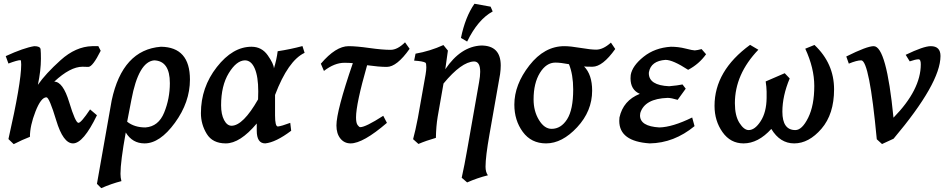

<svg xmlns="http://www.w3.org/2000/svg" viewBox="-20 -729 4933 999"><path d="M51.3 21 23.9 -5.4Q90.3 -297.9 90.3 -392.6Q90.3 -416 86.4 -416Q70.3 -416 23.9 -398.4L9.8 -437Q103.5 -480 158.2 -488.8Q189.5 -488.8 191.2 -472.4Q192.9 -456.1 192.9 -422.9Q192.9 -362.8 177.2 -287.6Q216.8 -345.2 295.4 -416Q374 -486.8 459.5 -488.8H491.7L503.9 -464.8Q461.9 -380.9 439.5 -380.9Q425.3 -381.8 409.2 -381.8Q345.7 -381.8 262.2 -304.2Q307.6 -304.2 340.1 -197Q372.6 -89.8 388.2 -89.8Q401.9 -89.8 448.7 -159.7L484.4 -129.4Q413.6 17.1 359.9 17.1Q308.6 17.1 272.5 -102.8Q236.3 -222.7 221.7 -222.7Q193.4 -222.7 164.6 -148.9Q135.7 -75.2 135.7 -17.1Q97.2 -2.4 51.3 21Z M736.8 -65.9Q804.7 -70.8 834.2 -143.3Q863.8 -215.8 863.8 -296.4Q863.8 -412.1 782.2 -415Q700.7 -407.7 663.6 -209.5L641.6 -95.7Q679.2 -65.9 736.8 -65.9ZM506.8 250 484.4 227.5 561 -206.1Q617.2 -470.2 817.4 -485.8Q968.3 -483.9 968.3 -314.9Q968.3 -197.3 890.1 -90.1Q812 17.1 731.9 17.1Q668.9 17.1 634.3 -39.6Q606.9 111.3 606.9 175.3Q606.9 195.8 611.8 213.4Q558.6 227.1 506.8 250Z M1185.1 -74.7Q1245.1 -75.7 1322.8 -211.9L1323.7 -253.4Q1323.7 -330.6 1305.4 -372.8Q1287.1 -415 1254.4 -415Q1210.4 -414.1 1170.4 -348.6Q1130.4 -283.2 1130.4 -181.2Q1130.4 -133.8 1146 -104.2Q1161.6 -74.7 1185.1 -74.7ZM1359.9 17.1Q1315.9 17.1 1315.9 -49.3V-86.4Q1229 17.1 1154.8 17.1Q1085.9 17.1 1055.7 -32.5Q1025.4 -82 1025.4 -140.1Q1025.4 -274.4 1108.2 -380.1Q1190.9 -485.8 1288.6 -485.8Q1341.8 -485.8 1373 -441.4Q1404.3 -397 1405.3 -373Q1419.4 -419.4 1424.8 -462.4Q1492.2 -472.7 1553.7 -489.3L1564.9 -454.1Q1479 -413.6 1411.1 -234.9V-128.4Q1411.1 -70.8 1425.8 -70.8Q1444.8 -72.8 1490.2 -89.8L1495.1 -48.8Q1415 11.7 1359.9 17.1Z M1804.2 17.1Q1771.5 17.1 1751 -8.3Q1730.5 -33.7 1730.5 -76.2Q1730.5 -151.9 1815.9 -400.4Q1796.4 -402.3 1772 -402.3Q1720.2 -402.3 1665.5 -359.9L1649.4 -397.5Q1727.1 -488.8 1793.9 -488.8Q1834.5 -488.8 1902.1 -479.2Q1969.7 -469.7 2012.2 -469.7Q2048.3 -469.7 2087.4 -508.8L2111.3 -475.1Q2044.9 -380.9 1992.7 -380.9Q1952.1 -380.9 1890.1 -389.6Q1832.5 -188 1832.5 -118.2Q1832.5 -89.4 1840.6 -78.4Q1848.6 -67.4 1854.5 -67.4Q1882.3 -67.4 1974.1 -126.5L1993.2 -89.8Q1869.1 17.1 1804.2 17.1Z M2410.6 220.2 2382.3 195.8Q2397 129.9 2410.6 51.3L2472.7 -301.3Q2478.5 -332.5 2478.5 -355.5Q2478.5 -409.2 2446.3 -409.2Q2380.9 -407.2 2287.6 -294.4L2257.3 -121.6Q2249 -71.8 2248 -11.7Q2197.3 2.9 2157.2 20L2129.4 -4.9Q2141.1 -47.4 2154.3 -115.7L2194.3 -340.8Q2198.2 -363.8 2198.2 -378.9Q2198.2 -399.4 2193.8 -402.8Q2181.2 -410.6 2134.8 -413.6L2142.1 -449.7Q2217.3 -462.9 2287.1 -494.6L2310.5 -465.8L2296.9 -368.7Q2377 -487.3 2483.9 -492.2Q2585.4 -492.2 2585.4 -388.2Q2585.4 -367.7 2582 -343.3L2526.9 -30.3Q2506.3 85.9 2506.3 138.2Q2506.3 166.5 2518.6 183.1Q2463.4 196.8 2410.6 220.2ZM2410.6 -512.7 2378.4 -531.7Q2400.9 -641.1 2448.7 -709.5L2532.7 -694.3L2543.5 -669.4Q2466.3 -627.4 2410.6 -512.7Z M2850.1 -58.6Q2898.9 -58.6 2930.7 -108.4Q2962.4 -158.2 2962.4 -263.7Q2962.4 -340.8 2940.4 -395Q2897 -403.3 2869.6 -403.3Q2822.3 -403.3 2789.3 -349.9Q2756.3 -296.4 2756.3 -211.9Q2756.3 -150.4 2784.4 -104.5Q2812.5 -58.6 2850.1 -58.6ZM2821.3 17.1Q2744.1 17.1 2700.2 -42.7Q2656.2 -102.5 2656.2 -184.6Q2656.2 -288.6 2734.4 -388.7Q2812.5 -488.8 2916.5 -488.8Q2947.8 -488.8 3001 -479.7Q3054.2 -470.7 3082 -470.7Q3118.2 -470.7 3158.7 -507.3L3181.2 -474.1Q3115.7 -381.8 3062.5 -381.8Q3028.3 -381.8 3019 -383.3Q3061 -340.8 3061 -257.3Q3061 -150.9 2982.9 -66.9Q2904.8 17.1 2821.3 17.1Z M3360.8 17.1Q3202.1 6.8 3202.1 -100.1L3203.1 -117.7Q3222.7 -206.5 3309.1 -240.7Q3260.7 -261.2 3260.7 -321.8L3261.7 -338.9Q3270 -386.7 3328.6 -433.6Q3387.2 -480.5 3470.7 -485.8Q3509.8 -485.8 3547.1 -476.3Q3584.5 -466.8 3595.2 -466.8Q3608.9 -467.8 3630.4 -473.6L3653.8 -446.8Q3617.2 -395.5 3560.5 -365.7Q3481 -417.5 3442.9 -417.5Q3367.2 -412.1 3356.4 -353.5L3356 -347.7Q3356 -285.2 3461.4 -280.3Q3506.3 -284.2 3531.2 -289.6L3547.9 -267.6L3505.9 -209.5Q3472.2 -219.7 3454.1 -219.7Q3334.5 -215.8 3311.5 -141.1Q3310.1 -134.8 3310.1 -128.4Q3310.1 -71.8 3410.6 -65.9Q3479 -67.4 3581.5 -117.7L3593.8 -72.8Q3487.3 15.1 3360.8 17.1Z M4112.3 17.1Q4038.6 17.1 3993.2 -58.1Q3924.8 17.1 3848.6 17.1Q3780.8 17.1 3739.3 -41.5Q3697.8 -100.1 3697.8 -178.2Q3697.8 -360.8 3882.8 -495.6L3925.8 -470.2Q3803.7 -342.8 3803.7 -191.9Q3803.7 -126.5 3827.4 -89.4Q3851.1 -52.2 3875.5 -52.2Q3907.7 -52.2 3937.7 -98.4Q3967.8 -144.5 3968.8 -219.2V-252.4Q3968.3 -277.3 3963.9 -305.2Q4013.2 -325.7 4063 -348.1L4088.9 -320.8Q4050.8 -230 4050.8 -147.9Q4050.8 -52.2 4118.2 -52.2Q4153.3 -52.2 4185.1 -116.5Q4216.8 -180.7 4216.8 -281.7Q4216.8 -374.5 4169.9 -475.6L4217.8 -495.1Q4319.8 -398.9 4319.8 -264.2Q4319.8 -135.3 4254.2 -59.1Q4188.5 17.1 4112.3 17.1Z M4569.3 20.5 4542 -4.4Q4503.4 -415 4460.9 -415Q4438 -415 4396.5 -397.9L4383.3 -435.1Q4490.7 -488.8 4525.9 -488.8Q4592.3 -488.8 4628.9 -116.7Q4771 -261.7 4771 -394.5Q4771 -420.4 4759.3 -420.4Q4744.1 -420.4 4713.4 -409.7L4692.4 -443.8Q4785.6 -488.8 4822.8 -488.8Q4873.5 -488.8 4873.5 -437.5Q4873.5 -296.9 4629.4 -7.3Z"/></svg>

Font: Kelvinch
Style: Bold Italic
Weight: 700
Italic angle: -10°
Designer: Paul James Miller
Foundry: High-Logic / Made with FontCreator
Version: Version 3.30 September 23, 2016